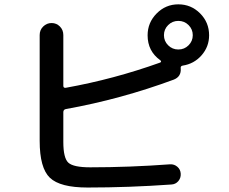

<svg xmlns="http://www.w3.org/2000/svg" viewBox="-20 -840 1040 872"><path d="M836.4 -726.1Q817.4 -745.1 790 -745.1Q762.7 -745.1 743.7 -726.1Q724.6 -707 724.6 -680.2Q724.6 -653.3 743.7 -634.3Q762.7 -615.2 790 -615.2Q817.4 -615.2 836.4 -634.3Q855.5 -653.3 855.5 -680.2Q855.5 -707 836.4 -726.1ZM377.9 11.7Q252.9 11.7 206.5 -32.7Q160.2 -77.1 160.2 -200.2V-680.7Q160.2 -704.1 176.3 -719.7Q192.4 -735.4 214.4 -735.4Q236.3 -735.4 252 -719.7Q267.6 -704.1 267.6 -680.7V-450.2Q267.6 -439.5 279.3 -441.4Q497.1 -480.5 707 -555.7Q715.8 -559.6 708 -566.4Q650.4 -607.4 650.4 -679.7Q650.4 -737.3 691.4 -778.8Q732.4 -820.3 790 -820.3Q847.7 -820.3 888.7 -779.3Q929.7 -738.3 929.7 -679.7Q929.7 -627.9 895.5 -588.9Q861.3 -549.8 809.6 -542Q798.8 -540 800.8 -529.3Q803.7 -492.2 769.5 -478.5Q529.3 -389.6 279.3 -344.7Q268.6 -342.8 267.6 -332V-195.3Q267.6 -122.1 290.5 -101.1Q313.5 -80.1 389.6 -80.1Q568.4 -80.1 752.9 -93.8Q771.5 -94.7 785.6 -82.5Q799.8 -70.3 800.8 -50.8Q801.8 -31.2 789.6 -17.1Q777.3 -2.9 757.8 -2Q564.5 11.7 377.9 11.7Z"/></svg>

Font: Rounded-X Mgen+ 2m medium
Style: Regular
Weight: 500
Designer: [Source Han Sans]
Ryoko NISHIZUKA  (kana & ideographs); Paul D. Hunt (Latin, Greek & Cyrillic); Wenlong ZHANG  (bopomofo
Version: Version 1.059.20150602